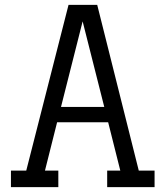

<svg xmlns="http://www.w3.org/2000/svg" viewBox="-20 -770 681 790"><path d="M231 -330H409L320 -682ZM551 -68H616V0H421V-68H475L425 -267H215L165 -68H220V0H25V-68H88L262 -750H380Z"/></svg>

Font: Kelly Slab
Style: Regular
Weight: 400
Designer: Denis Masharov
Foundry: Denis Masharov
Version: Version 1.001